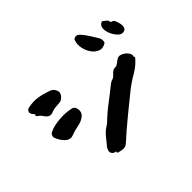

<svg xmlns="http://www.w3.org/2000/svg" viewBox="-127 -794 982 982"><g transform="rotate(-45 364.5 -303.0)"><path d="M590 -474Q590 -466 583 -462Q561 -449 540.5 -457Q520 -465 505.5 -486Q491 -507 486 -533.5Q481 -560 490 -584Q491 -587 494 -588.5Q497 -590 500 -591Q504 -593 508 -593Q519 -592 529.5 -581Q540 -570 549 -556.5Q558 -543 564 -534Q573 -519 582.5 -504Q592 -489 590 -474ZM703 -507Q710 -494 713.5 -476.5Q717 -459 712 -447Q707 -435 688 -435Q676 -435 662.5 -449.5Q649 -464 640.5 -484Q632 -504 633 -523Q634 -542 652 -551Q655 -553 658 -550.5Q661 -548 664 -546Q670 -542 676.5 -536.5Q683 -531 683 -524Q683 -518 689 -516L694 -514Q700 -512 703 -507ZM243 -463Q251 -446 237 -429Q224 -412 205 -411Q191 -410 176.5 -409Q162 -408 149 -402Q126 -392 110 -410Q106 -414 103 -418.5Q100 -423 97 -427Q93 -433 85 -438.5Q77 -444 74 -449Q73 -451 76 -453Q79 -455 78 -456Q75 -461 72 -465Q69 -469 66 -473Q60 -482 64.5 -492Q69 -502 80 -504Q118 -512 150.5 -506.5Q183 -501 218 -488Q235 -482 243 -463ZM646 -304Q646 -302 645 -301Q619 -269 580 -246.5Q541 -224 507 -197Q455 -155 402 -111.5Q349 -68 302 -25Q285 -9 263 -14Q257 -15 251 -16.5Q245 -18 240 -19Q234 -21 236 -27Q238 -31 232 -31Q222 -32 215 -41Q208 -50 211 -60Q214 -73 222 -82Q240 -105 257 -125Q274 -145 299 -160Q302 -162 304.5 -164Q307 -166 309 -168Q344 -202 384.5 -232.5Q425 -263 463 -294Q468 -297 473 -300Q478 -303 483 -304Q494 -307 504 -319Q514 -331 526 -336Q531 -338 537 -337.5Q543 -337 547 -339Q558 -345 570 -355Q588 -370 609 -360Q620 -355 629 -346.5Q638 -338 643 -326Q646 -318 643 -312Q641 -308 645 -306Q646 -306 646 -304ZM252 -319Q254 -309 250.5 -298.5Q247 -288 238 -281Q219 -265 190.5 -260Q162 -255 137 -245Q117 -237 98 -251Q86 -261 77.5 -273.5Q69 -286 63 -301Q59 -310 63 -319.5Q67 -329 76 -333Q105 -347 149.5 -350.5Q194 -354 228 -346Q249 -343 252 -319Z"/></g></svg>

Font: Slackside One
Style: Regular
Weight: 400
Version: Version 1.000